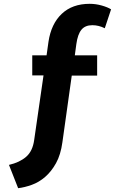

<svg xmlns="http://www.w3.org/2000/svg" viewBox="-20 -770 647 1006"><path d="M307 -25Q298 41 273.5 85Q249 129 216.5 157Q184 185 146.5 198.5Q109 212 75 216L27 94Q83 81 117 51.5Q151 22 159 -36L208 -375H149V-480H224L234 -551Q248 -645 303.5 -697.5Q359 -750 450 -750Q482 -750 513.5 -741Q545 -732 562 -721L529 -622Q497 -638 464 -638Q426 -638 406.5 -614Q387 -590 380 -539L372 -480H489V-374H356Z"/></svg>

Font: Ek Mukta ExtraBold
Style: Regular
Weight: 800
Designer: Girish Dalvi and Yashodeep Gholap
Foundry: Ek Type
Version: Version 2.538;PS 1.002;hotconv 16.6.51;makeotf.lib2.5.65220;